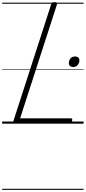

<svg xmlns="http://www.w3.org/2000/svg" viewBox="-20 -1150 797 1785"><path d="M125 0Q96 0 104 -23L456 -1111Q459 -1121 465.5 -1125.5Q472 -1130 487 -1130Q502 -1130 508 -1125.5Q514 -1121 510 -1110L167 -50H638Q649 -50 651 -44Q653 -38 650 -25Q646 -12 640 -6Q634 0 624 0ZM660 -527Q643 -527 631.5 -536Q620 -545 620 -563Q620 -587 635 -606Q650 -625 678 -625Q695 -625 706.5 -616.5Q718 -608 718 -589Q718 -566 703 -546.5Q688 -527 660 -527ZM0 605H757V615H0ZM0 -20H757V0H0ZM0 -505H757V-500H0ZM0 -1125H757V-1115H0Z"/></svg>

Font: Playwrite CU Guides
Style: Regular
Weight: 400
Designer: Veronika Burian, José Scaglione
Foundry: TypeTogether
Version: Version 1.003